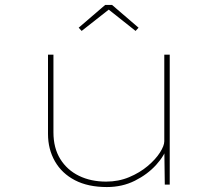

<svg xmlns="http://www.w3.org/2000/svg" viewBox="-20 -746 873 776"><path d="M412 10Q336 10 283 -17.5Q230 -45 202 -94Q174 -143 174 -205V-525H196V-211Q196 -148 223.5 -103.5Q251 -59 299 -35.5Q347 -12 409 -12Q459 -12 502 -30Q545 -48 577 -75Q609 -102 626.5 -129.5Q644 -157 644 -175V-525H666V0H646L644 -153L657 -157Q646 -118 611 -79.5Q576 -41 525 -15.5Q474 10 412 10ZM310 -621 298 -634 405 -726H433L540 -634L528 -621L412 -713H427Z"/></svg>

Font: Lexend Tera Thin
Style: Regular
Weight: 250
Version: Version 1.007